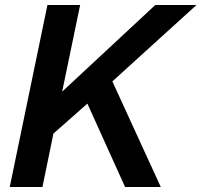

<svg xmlns="http://www.w3.org/2000/svg" viewBox="-20 -749 807 769"><path d="M330 -334 194 -214 150 0H19L170 -729H301L229 -382L602 -729H767L430 -423L624 0H481Z"/></svg>

Font: Mona Sans SemiBold
Style: Italic
Weight: 600
Italic angle: -11.7°
Designer: Deni Anggara
Foundry: GitHub
Version: Version 2.000